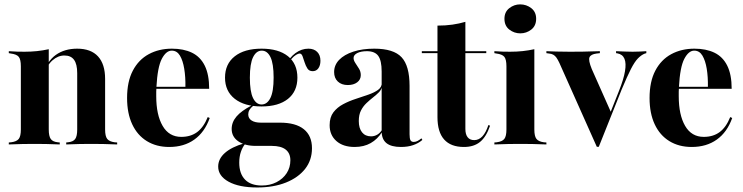

<svg xmlns="http://www.w3.org/2000/svg" viewBox="-20 -647 3330 860"><path d="M135.5 -2.4Q109.7 -2.4 83.1 -2Q56.5 -1.6 19.4 0V-8.9L29.8 -9.7Q54.8 -12.9 64.1 -25Q73.4 -37.1 73.4 -66.9V-208.9H198.4V-66.9Q198.4 -37.1 207.3 -24.6Q216.1 -12.1 238.7 -9.7L247.6 -8.9V0Q211.3 -1.6 185.9 -2Q160.5 -2.4 135.5 -2.4ZM73.4 -208.9V-350Q73.4 -380.6 64.1 -392.3Q54.8 -404 28.2 -407.3L19.4 -408.9V-417.7Q41.1 -416.1 57.7 -415.7Q74.2 -415.3 90.3 -415.3Q119.4 -415.3 146 -418.1Q172.6 -421 198.4 -426.6V-417.7V-208.9ZM325.8 -208.9V-319.4Q325.8 -359.7 311.7 -379Q297.6 -398.4 268.5 -398.4Q239.5 -398.4 214.9 -376.6Q190.3 -354.8 171.8 -307.3L169.4 -310.5Q191.1 -373.4 230.2 -401.2Q269.4 -429 325.8 -429Q387.1 -429 419 -394.4Q450.8 -359.7 450.8 -293.5V-208.9ZM387.9 -2.4Q363.7 -2.4 338.3 -2Q312.9 -1.6 276.6 0V-8.9L284.7 -9.7Q308.1 -12.1 316.9 -24.6Q325.8 -37.1 325.8 -66.9V-208.9H450.8V-66.9Q450.8 -37.1 460.1 -25Q469.4 -12.9 493.5 -9.7L504.8 -8.9V0Q466.9 -1.6 440.7 -2Q414.5 -2.4 387.9 -2.4Z M737.9 11.3Q680.6 11.3 637.9 -14.9Q595.2 -41.1 572.2 -90.3Q549.2 -139.5 549.2 -208.1Q549.2 -281.5 575 -330.6Q600.8 -379.8 646.4 -404.4Q691.9 -429 750 -429Q802.4 -429 839.9 -410.9Q877.4 -392.7 897.2 -352.8Q916.9 -312.9 916.9 -249.2H640.3L638.7 -258.1H810.5Q811.3 -302.4 805.2 -339.1Q799.2 -375.8 785.9 -398Q772.6 -420.2 749.2 -420.2Q724.2 -420.2 704.8 -383.5Q685.5 -346.8 680.6 -256.5V-254.8Q679.8 -246 679.8 -236.3Q679.8 -226.6 679.8 -216.1Q679.8 -132.3 708.5 -83.1Q737.1 -33.9 791.9 -33.9Q833.9 -33.9 862.9 -55.2Q891.9 -76.6 910.5 -122.6L919.4 -118.5Q896.8 -54.8 850.4 -21.8Q804 11.3 737.9 11.3Z M1132.3 192.7Q1050.8 192.7 1004 166.9Q957.3 141.1 957.3 99.2Q957.3 64.5 987.5 37.9Q1017.7 11.3 1073.4 -4.8L1078.2 -2.4Q1066.1 12.1 1058.9 33.5Q1051.6 54.8 1051.6 81.5Q1051.6 130.6 1077.4 157.3Q1103.2 183.9 1152.4 183.9Q1189.5 183.9 1218.5 169Q1247.6 154 1264.1 128.6Q1280.6 103.2 1280.6 71Q1280.6 39.5 1259.7 23Q1238.7 6.5 1197.6 6.5H1125.8Q1076.6 6.5 1047.2 -14.1Q1017.7 -34.7 1017.7 -69.4Q1017.7 -100 1039.5 -125.4Q1061.3 -150.8 1106.5 -174.2L1114.5 -173.4Q1102.4 -163.7 1097.2 -154.4Q1091.9 -145.2 1091.9 -134.7Q1091.9 -116.9 1106.9 -107.3Q1121.8 -97.6 1148.4 -97.6H1233.9Q1304.8 -97.6 1341.1 -68.1Q1377.4 -38.7 1377.4 16.9Q1377.4 70.2 1346.8 109.3Q1316.1 148.4 1260.9 170.6Q1205.6 192.7 1132.3 192.7ZM1151.6 -170.2Q1075 -170.2 1031.5 -204.4Q987.9 -238.7 987.9 -299.2Q987.9 -360.5 1031.5 -394.8Q1075 -429 1151.6 -429Q1227.4 -429 1269.8 -395.2Q1312.1 -361.3 1312.1 -299.2Q1312.1 -237.9 1269.8 -204Q1227.4 -170.2 1151.6 -170.2ZM1151.6 -179Q1176.6 -179 1191.1 -208.1Q1205.6 -237.1 1205.6 -299.2Q1205.6 -362.1 1191.5 -391.1Q1177.4 -420.2 1152.4 -420.2Q1128.2 -420.2 1113.7 -391.1Q1099.2 -362.1 1099.2 -299.2Q1099.2 -237.1 1113.3 -208.1Q1127.4 -179 1151.6 -179ZM1380.6 -328.2Q1364.5 -328.2 1356.9 -340.3Q1349.2 -352.4 1344.4 -367.7Q1339.5 -383.1 1335.1 -395.2Q1330.6 -407.3 1321.8 -407.3Q1316.1 -407.3 1306 -401.2Q1296 -395.2 1285.5 -383.1Q1275 -371 1266.9 -351.6L1262.9 -358.9Q1276.6 -389.5 1303.6 -409.3Q1330.6 -429 1361.3 -429Q1386.3 -429 1400.8 -414.5Q1415.3 -400 1415.3 -375Q1415.3 -354 1406 -341.1Q1396.8 -328.2 1380.6 -328.2Z M1689.5 -208.9V-326.6Q1689.5 -375.8 1674.2 -396.8Q1658.9 -417.7 1623.4 -417.7Q1596.8 -417.7 1580.2 -409.3Q1563.7 -400.8 1563.7 -387.1Q1563.7 -376.6 1571.8 -364.5Q1579.8 -352.4 1587.9 -339.5Q1596 -326.6 1596 -310.5Q1596 -290.3 1579.8 -278.2Q1563.7 -266.1 1537.9 -266.1Q1509.7 -266.1 1493.1 -281.9Q1476.6 -297.6 1476.6 -324.2Q1476.6 -355.6 1499.2 -379Q1521.8 -402.4 1562.5 -415.7Q1603.2 -429 1656.5 -429Q1742.7 -429 1778.6 -390.7Q1814.5 -352.4 1814.5 -262.1V-208.9ZM1568.5 11.3Q1516.9 11.3 1486.7 -15.3Q1456.5 -41.9 1456.5 -86.3Q1456.5 -121.8 1473.4 -144Q1490.3 -166.1 1516.9 -180.2Q1543.5 -194.4 1573.4 -204Q1603.2 -213.7 1629.8 -223Q1656.5 -232.3 1673.4 -244.4Q1690.3 -256.5 1690.3 -276.6L1691.1 -260.5Q1688.7 -245.2 1677 -233.5Q1665.3 -221.8 1650.8 -210.5Q1636.3 -199.2 1621.4 -185.1Q1606.5 -171 1596.8 -152Q1587.1 -133.1 1587.1 -104.8Q1587.1 -72.6 1601.6 -54.4Q1616.1 -36.3 1641.9 -36.3Q1657.3 -36.3 1670.2 -44Q1683.1 -51.6 1691.9 -66.9V-56.5Q1671 -23.4 1640.3 -6Q1609.7 11.3 1568.5 11.3ZM1814.5 -45.2Q1814.5 -26.6 1818.5 -19Q1822.6 -11.3 1833.1 -11.3Q1841.9 -11.3 1850.4 -15.7Q1858.9 -20.2 1867.7 -27.4L1871.8 -20.2Q1854 -4.8 1830.2 3.2Q1806.5 11.3 1775.8 11.3Q1732.3 11.3 1710.9 -6Q1689.5 -23.4 1689.5 -58.9V-208.9H1814.5Z M2058.1 11.3Q1999.2 11.3 1969.4 -22.2Q1939.5 -55.6 1939.5 -122.6V-208.9H2064.5V-69.4Q2064.5 -45.2 2074.6 -32.3Q2084.7 -19.4 2104 -19.4Q2125 -19.4 2140.7 -36.3Q2156.5 -53.2 2167.7 -87.1L2175 -83.9Q2158.1 -33.9 2130.2 -11.3Q2102.4 11.3 2058.1 11.3ZM1939.5 -208.9V-532.3Q1975.8 -532.3 2006.5 -536.7Q2037.1 -541.1 2064.5 -549.2V-208.9ZM1869.4 -408.9V-417.7H2158.1V-408.9Z M2248.4 -208.9V-350Q2248.4 -380.6 2239.1 -392.3Q2229.8 -404 2203.2 -407.3L2194.4 -408.9V-417.7Q2216.1 -416.1 2232.7 -415.7Q2249.2 -415.3 2265.3 -415.3Q2294.4 -415.3 2321 -418.1Q2347.6 -421 2373.4 -426.6V-417.7V-208.9ZM2310.5 -2.4Q2284.7 -2.4 2258.1 -2Q2231.5 -1.6 2194.4 0V-8.9L2204.8 -9.7Q2229.8 -12.9 2239.1 -25Q2248.4 -37.1 2248.4 -66.9V-208.9H2373.4V-66.9Q2373.4 -37.1 2382.7 -25Q2391.9 -12.9 2416.1 -9.7L2427.4 -8.9V0Q2389.5 -1.6 2363.3 -2Q2337.1 -2.4 2310.5 -2.4ZM2310.5 -497.6Q2283.1 -497.6 2261.3 -514.5Q2239.5 -531.5 2239.5 -562.9Q2239.5 -593.5 2261.3 -610.5Q2283.1 -627.4 2309.7 -627.4Q2337.9 -627.4 2359.7 -610.5Q2381.5 -593.5 2381.5 -562.9Q2381.5 -531.5 2359.7 -514.5Q2337.9 -497.6 2310.5 -497.6Z M2653.2 10.5 2485.5 -365.3Q2478.2 -380.6 2472.2 -389.1Q2466.1 -397.6 2458.1 -402Q2450 -406.5 2438.7 -407.3L2427.4 -408.9V-417.7Q2446 -416.9 2473 -416.1Q2500 -415.3 2530.6 -415.3H2533.9H2537.1Q2566.1 -415.3 2590.7 -415.7Q2615.3 -416.1 2634.7 -416.9Q2654 -417.7 2666.9 -417.7V-408.9L2652.4 -407.3Q2626.6 -404 2620.6 -390.7Q2614.5 -377.4 2630.6 -337.9L2717.7 -141.9L2708.9 -129.8L2752.4 -239.5Q2773.4 -291.9 2779.4 -327.8Q2785.5 -363.7 2777 -383.9Q2768.5 -404 2745.2 -408.1L2739.5 -408.9V-417.7Q2762.9 -416.9 2779.4 -416.1Q2796 -415.3 2813.7 -415.3Q2831.5 -415.3 2845.6 -416.1Q2859.7 -416.9 2875 -417.7V-408.9L2866.9 -406.5Q2851.6 -400 2837.1 -385.1Q2822.6 -370.2 2806 -337.9Q2789.5 -305.6 2764.5 -246L2662.1 10.5Z M3078.2 11.3Q3021 11.3 2978.2 -14.9Q2935.5 -41.1 2912.5 -90.3Q2889.5 -139.5 2889.5 -208.1Q2889.5 -281.5 2915.3 -330.6Q2941.1 -379.8 2986.7 -404.4Q3032.3 -429 3090.3 -429Q3142.7 -429 3180.2 -410.9Q3217.7 -392.7 3237.5 -352.8Q3257.3 -312.9 3257.3 -249.2H2980.6L2979 -258.1H3150.8Q3151.6 -302.4 3145.6 -339.1Q3139.5 -375.8 3126.2 -398Q3112.9 -420.2 3089.5 -420.2Q3064.5 -420.2 3045.2 -383.5Q3025.8 -346.8 3021 -256.5V-254.8Q3020.2 -246 3020.2 -236.3Q3020.2 -226.6 3020.2 -216.1Q3020.2 -132.3 3048.8 -83.1Q3077.4 -33.9 3132.3 -33.9Q3174.2 -33.9 3203.2 -55.2Q3232.3 -76.6 3250.8 -122.6L3259.7 -118.5Q3237.1 -54.8 3190.7 -21.8Q3144.4 11.3 3078.2 11.3Z"/></svg>

Font: Playfair 144pt SemiCondensed ExtraBold
Style: Regular
Weight: 800
Width: 4
Designer: Claus Eggers Sørensen
Foundry: Claus Eggers Sørensen
Version: Version 2.203